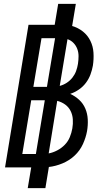

<svg xmlns="http://www.w3.org/2000/svg" viewBox="-20 -863 540 990"><path d="M123 107 141 0H6L127 -735H262L280 -843H371L352 -729Q383 -720 407.5 -700.5Q432 -681 446 -652.5Q460 -624 462 -591Q464 -558 459 -525Q455 -502 446.5 -479Q438 -456 423 -436Q408 -416 387 -401.5Q366 -387 342 -379Q368 -367 388.5 -348Q409 -329 420 -303Q431 -277 432.5 -247.5Q434 -218 429 -188Q423 -154 407.5 -120Q392 -86 364.5 -60.5Q337 -35 302 -20.5Q267 -6 232 -2L214 107ZM152 -415H222L264 -666H194ZM288 -420Q307 -425 324 -436Q341 -447 353.5 -463Q366 -479 372.5 -497Q379 -515 382 -534Q385 -554 385 -573.5Q385 -593 378.5 -610.5Q372 -628 359 -641.5Q346 -655 328 -661ZM165 -69 211 -346H141L95 -69ZM231 -72Q253 -76 275 -87.5Q297 -99 314 -116.5Q331 -134 340 -156Q349 -178 353 -201Q357 -224 355.5 -247.5Q354 -271 344 -291Q334 -311 316 -324Q298 -337 275 -343Z"/></svg>

Font: Iosevka Medium
Style: Italic
Weight: 500
Italic angle: -9°
Monospace: yes
Designer: Belleve Invis
Foundry: Belleve Invis
Version: Version 32.5.0; ttfautohint (v1.8.4)